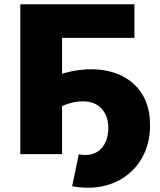

<svg xmlns="http://www.w3.org/2000/svg" viewBox="-20 -720 748 897"><path d="M75 0V-700H608V-543H227L270 -587V0ZM317 150 348 1Q388 9 419 -3Q450 -15 468 -46Q486 -77 486 -121Q486 -157 474 -183Q462 -209 440.5 -225Q419 -241 390 -245Q361 -249 326 -242.5Q291 -236 254 -216L248 -369Q321 -393 386 -396Q451 -399 505 -383Q559 -367 599 -333Q639 -299 660 -249Q681 -199 681 -135Q681 -61 653.5 -2Q626 57 576 96.5Q526 136 460 150Q394 164 317 150Z"/></svg>

Font: MOST Montserrat ExtraBold
Style: Regular
Weight: 800
Designer: Julieta Ulanovsky
Foundry: Julieta Ulanovsky
Version: Version 8.000;March 11, 2024;FontCreator 15.0.0.2926 64-bit